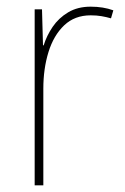

<svg xmlns="http://www.w3.org/2000/svg" viewBox="-20 -649 374 576"><path d="M252 -629Q290 -629 320 -618L313 -594Q299 -598 284.5 -600.5Q270 -603 252 -603Q204 -603 172.5 -573Q141 -543 125.5 -493Q110 -443 110 -383V-93H84V-621H106L109 -513H111Q120 -542 138 -568.5Q156 -595 184.5 -612Q213 -629 252 -629Z"/></svg>

Font: Noto Sans Telugu UI SemiCondensed Thin
Style: Regular
Weight: 100
Width: 4
Designer: Jelle Bosma - Monotype Design Team
Foundry: Monotype Imaging Inc.
Version: Version 2.005; ttfautohint (v1.8.4.7-5d5b)